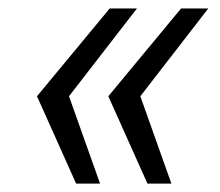

<svg xmlns="http://www.w3.org/2000/svg" viewBox="-20 -530 518 453"><path d="M327.9 -96.8 235.6 -302.9 407.2 -510H471.4L311.1 -302.9L384.4 -96.8ZM159.6 -96.8 67.3 -302.9 238.8 -510H303.1L142.8 -302.9L216.1 -96.8Z"/></svg>

Font: Saira Thin
Style: Italic
Weight: 100
Italic angle: -12°
Designer: Hector Gatti with collaboration of the Omnibus-Type team
Foundry: Omnibus-Type
Version: Version 1.101